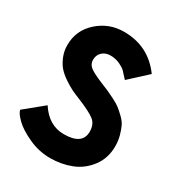

<svg xmlns="http://www.w3.org/2000/svg" viewBox="-169 -815 859 927"><g transform="rotate(30 260.5 -351.5)"><path d="M470 -595 372 -505Q350 -530 339.5 -540.5Q329 -551 305.5 -562Q282 -573 253 -573Q226 -573 208 -556.5Q190 -540 190 -513Q190 -489 209 -474Q228 -459 281 -437Q311 -425 324.5 -419Q338 -413 365 -399.5Q392 -386 405.5 -375.5Q419 -365 439 -346Q459 -327 468 -308Q477 -289 484.5 -262Q492 -235 492 -204Q492 -138 455.5 -89.5Q419 -41 364.5 -19.5Q310 2 247 2Q185 2 127 -24.5Q69 -51 39 -80.5Q9 -110 6 -128L110 -213Q163 -131 247 -131Q350 -131 350 -204Q350 -245 324 -265.5Q298 -286 227 -315Q199 -326 179.5 -335.5Q160 -345 133 -363Q106 -381 89 -400Q72 -419 59.5 -449Q47 -479 47 -513Q47 -595 108.5 -650Q170 -705 253 -705Q390 -705 470 -595Z"/></g></svg>

Font: LilGrotesk Bold
Style: Regular
Weight: 700
Designer: BSozoo
Foundry: BSozoo
Version: Version 1.001;PS 001.001;hotconv 1.0.70;makeotf.lib2.5.58329